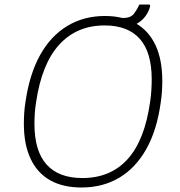

<svg xmlns="http://www.w3.org/2000/svg" viewBox="-20 -823 798 853"><path d="M342 10Q260 10 203 -22Q146 -54 116 -117.5Q86 -181 86 -273Q86 -296 87.5 -320Q89 -344 93 -369Q111 -494 158.5 -579Q206 -664 279.5 -708Q353 -752 446 -752Q527 -752 584 -719Q641 -686 671 -622Q701 -558 701 -463Q701 -441 699.5 -417Q698 -393 694 -367Q677 -244 629.5 -160Q582 -76 509 -33Q436 10 342 10ZM346 -32Q471 -32 547 -116Q623 -200 647 -371Q651 -398 652.5 -423Q654 -448 654 -470Q654 -591 601 -650.5Q548 -710 445 -710Q321 -710 243 -624.5Q165 -539 140 -367Q136 -342 134.5 -318Q133 -294 133 -273Q133 -152 187 -92Q241 -32 346 -32ZM639 -803Q645 -803 646.5 -800.5Q648 -798 646 -792Q642 -774 627.5 -753Q613 -732 587 -717Q561 -702 521 -702L526 -743Q561 -743 575.5 -762.5Q590 -782 597 -799Q599 -803 601.5 -803Q604 -803 607 -803Z"/></svg>

Font: Libre Franklin Thin
Style: Italic
Weight: 100
Italic angle: -8°
Designer: Pablo Impallari, Rodrigo Fuenzalida, Nhung Nguyen
Foundry: Impallari Type
Version: Version 3.000